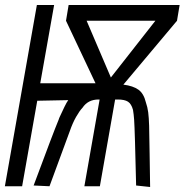

<svg xmlns="http://www.w3.org/2000/svg" viewBox="-58 -745 739 768"><path d="M89.5 -725H158.5L103 -412H324L206 -662L216.5 -725H660.5L650 -662L435.5 -406.5Q474.5 -401.5 495.8 -386.2Q517 -371 525.5 -335.5Q532 -317 534.8 -296Q537.5 -275 538.5 -242Q539.5 -209 540.5 -129L542.5 3L486.5 -3Q484 -111.5 482 -178.5Q480 -245.5 478.5 -266.5Q477 -287.5 474 -305.5Q467.5 -329.5 454 -338.2Q440.5 -347 413 -347H402.5L341.5 0H279.5L340.5 -347H336Q294 -347 272 -314Q260 -301.5 246.2 -277.2Q232.5 -253 221 -220L140 0L76.5 -3Q156 -217 176.5 -266Q177.5 -269.5 178.5 -271.8Q179.5 -274 180 -275.5Q190 -297.5 199.5 -317Q209 -336.5 215 -344.5L91 -342L30.5 0H-38.5ZM563.5 -662H288.5L385.5 -435Z"/></svg>

Font: JuliaMono Italic
Style: Regular
Weight: 400
Italic angle: -9°
Monospace: yes
Designer: cormullion
Foundry: corm
Version: Version 0.049; ttfautohint (v1.8.4)